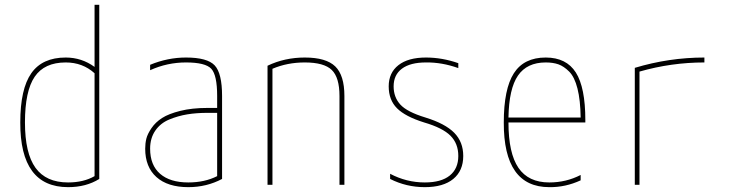

<svg xmlns="http://www.w3.org/2000/svg" viewBox="-20 -770 3040 800"><path d="M374 -750H393.6V-24.4Q338.9 9.8 263.7 9.8Q63.5 9.8 64.5 -259.8Q64.5 -399.4 110.4 -464.8Q156.2 -530.3 253.9 -530.3Q320.3 -530.3 374 -491.2ZM84 -259.8Q84 -131.8 127.9 -70.8Q171.9 -9.8 263.7 -9.8Q328.1 -9.8 374 -36.1V-464.8Q324.2 -509.8 253.9 -509.8Q165 -509.8 124.5 -450.2Q84 -390.6 84 -259.8Z M905.3 -24.4Q840.8 9.8 764.6 9.8Q678.7 9.8 631.8 -32.2Q585 -74.2 585 -150.4Q585 -172.9 589.8 -192.4Q594.7 -211.9 611.3 -236.3Q627.9 -260.7 655.3 -278.3Q682.6 -295.9 731.4 -308.1Q780.3 -320.3 844.7 -320.3H884.8V-370.1Q884.8 -457 860.4 -483.4Q835.9 -509.8 754.9 -509.8Q676.8 -509.8 605.5 -477.5V-500Q678.7 -530.3 754.9 -530.3Q843.8 -530.3 874.5 -497.6Q905.3 -464.8 905.3 -370.1ZM884.8 -299.8H844.7Q798.8 -299.8 760.3 -293.5Q721.7 -287.1 685.1 -272Q648.4 -256.8 627 -225.6Q605.5 -194.3 605.5 -150.4Q605.5 -82 647 -45.9Q688.5 -9.8 764.6 -9.8Q833 -9.8 884.8 -36.1Z M1094.7 -496.1Q1166 -530.3 1250 -530.3Q1338.9 -530.3 1377 -493.2Q1415 -456.1 1415 -370.1V0H1394.5V-370.1Q1394.5 -447.3 1362.3 -478.5Q1330.1 -509.8 1250 -509.8Q1176.8 -509.8 1115.2 -483.4V0H1094.7Z M1754.9 -530.3Q1822.3 -530.3 1889.6 -506.8V-486.3Q1821.3 -510.7 1754.9 -509.8Q1689.5 -509.8 1654.8 -483.9Q1620.1 -458 1620.1 -410.2Q1620.1 -365.2 1647.9 -334.5Q1675.8 -303.7 1752.9 -280.3Q1835 -254.9 1872.6 -216.8Q1910.2 -178.7 1910.2 -120.1Q1910.2 -58.6 1868.7 -24.4Q1827.1 9.8 1750 9.8Q1672.9 9.8 1605.5 -24.4V-45.9Q1673.8 -9.8 1750 -9.8Q1818.4 -9.8 1854 -38.6Q1889.6 -67.4 1889.6 -120.1Q1889.6 -171.9 1856.9 -204.6Q1824.2 -237.3 1747.1 -259.8Q1668.9 -284.2 1634.3 -318.8Q1599.6 -353.5 1599.6 -410.2Q1599.6 -466.8 1640.1 -498.5Q1680.7 -530.3 1754.9 -530.3Z M2098.6 -259.8Q2098.6 -131.8 2140.1 -70.8Q2181.6 -9.8 2268.6 -9.8Q2338.9 -9.8 2399.4 -41V-18.6Q2335.9 10.7 2268.6 9.8Q2078.1 9.8 2079.1 -259.8Q2079.1 -399.4 2121.1 -464.8Q2163.1 -530.3 2253.9 -530.3Q2339.8 -530.3 2379.4 -467.8Q2418.9 -405.3 2418.9 -269.5V-259.8ZM2098.6 -280.3H2399.4Q2398.4 -352.5 2386.2 -400.9Q2374 -449.2 2351.6 -471.7Q2329.1 -494.1 2306.6 -502Q2284.2 -509.8 2253.9 -509.8Q2175.8 -509.8 2138.2 -455.1Q2100.6 -400.4 2098.6 -280.3Z M2625 -487.3Q2767.6 -530.3 2915 -530.3V-509.8Q2777.3 -509.8 2644.5 -471.7V0H2625Z"/></svg>

Font: Mgen+ 1mn thin
Style: Regular
Weight: 100
Designer: [Source Han Sans]
Ryoko NISHIZUKA  (kana & ideographs); Paul D. Hunt (Latin, Greek & Cyrillic); Wenlong ZHANG  (bopomofo
Version: Version 1.059.20150602